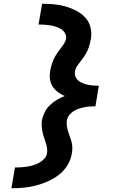

<svg xmlns="http://www.w3.org/2000/svg" viewBox="-20 -853 640 1026"><path d="M41 153 60 42Q76 42 92.5 41Q109 40 125 37.5Q141 35 157.5 30Q174 25 189 17Q204 9 216.5 -4.5Q229 -18 231 -34Q234 -49 231 -64Q228 -79 223.5 -93Q219 -107 214.5 -120.5Q210 -134 207 -148.5Q204 -163 203 -178Q202 -193 204 -209Q208 -231 218.5 -252.5Q229 -274 246 -290.5Q263 -307 284 -319.5Q305 -332 326 -340Q307 -348 290 -360.5Q273 -373 262 -389.5Q251 -406 247.5 -427.5Q244 -449 248 -471Q250 -487 254.5 -502.5Q259 -518 265.5 -533Q272 -548 281 -562Q290 -576 300.5 -589.5Q311 -603 320.5 -617Q330 -631 333 -646Q335 -662 327.5 -675.5Q320 -689 307 -697Q294 -705 279.5 -710Q265 -715 249.5 -717.5Q234 -720 218 -721Q202 -722 186 -722L205 -833Q238 -833 269.5 -830Q301 -827 330.5 -818.5Q360 -810 387 -796Q414 -782 434.5 -760.5Q455 -739 463 -709Q471 -679 466 -646Q463 -631 459 -615.5Q455 -600 448.5 -585Q442 -570 432.5 -555.5Q423 -541 412.5 -528Q402 -515 392.5 -501Q383 -487 381 -471Q378 -456 383.5 -443Q389 -430 399.5 -421.5Q410 -413 423 -408Q436 -403 450 -400Q464 -397 478.5 -396Q493 -395 508 -395L490 -285Q475 -285 460.5 -284Q446 -283 431 -280Q416 -277 401 -272Q386 -267 372.5 -258.5Q359 -250 349.5 -237Q340 -224 337 -209Q335 -193 337.5 -178.5Q340 -164 344 -150Q348 -136 353.5 -122Q359 -108 362.5 -94Q366 -80 366.5 -64.5Q367 -49 364 -34Q359 -1 341 29Q323 59 295.5 80.5Q268 102 236 116Q204 130 171.5 138.5Q139 147 106.5 150Q74 153 41 153Z"/></svg>

Font: Iosevka Extrabold Extended
Style: Italic
Weight: 800
Width: 7
Italic angle: -9°
Monospace: yes
Designer: Belleve Invis
Foundry: Belleve Invis
Version: Version 32.5.0; ttfautohint (v1.8.4)